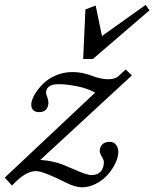

<svg xmlns="http://www.w3.org/2000/svg" viewBox="-64 -757 642 798"><path d="M281.7 -511.7 291 -717.8 333.5 -733.9 359.9 -607.4 541.5 -736.8 557.1 -713.9 321.8 -511.7ZM427.7 -125Q427.7 -104.5 415.8 -79.1Q403.8 -53.7 384 -31.2Q364.3 -8.8 335.4 6.3Q306.6 21.5 276.9 21.5Q248.5 21.5 208 1Q114.3 -45.9 85.9 -45.9Q40.5 -45.9 -13.7 14.2L-44.4 -18.6L331.5 -372.1Q299.8 -389.6 256.6 -398.4Q213.4 -407.2 178.2 -407.2Q153.8 -407.2 140.6 -397.9Q127.4 -388.7 127.4 -372.1Q127.4 -366.7 132.3 -353.5Q137.2 -340.3 137.2 -331.1Q137.2 -313 127.7 -302Q118.2 -291 99.1 -291Q65.9 -291 65.9 -323.2Q65.9 -333.5 72.5 -349.4Q79.1 -365.2 93.5 -384.3Q107.9 -403.3 127.2 -419.4Q146.5 -435.5 175.5 -446.5Q204.6 -457.5 237.3 -457.5Q277.3 -457.5 316.9 -442.4Q354.5 -427.7 385.7 -427.7Q415 -427.7 428.7 -440.9L458.5 -468.3L483.9 -443.4L103.5 -92.3Q130.9 -90.8 155.8 -85Q180.7 -79.1 194.8 -73.5Q209 -67.9 236.3 -56.2Q296.4 -29.3 315.4 -29.3Q340.3 -29.3 354 -43.5Q367.7 -57.6 367.7 -84Q367.7 -91.8 359.1 -106Q350.6 -120.1 350.6 -130.4Q350.6 -145.5 360.8 -156.5Q371.1 -167.5 393.1 -167.5Q408.7 -167.5 418.2 -155.3Q427.7 -143.1 427.7 -125Z"/></svg>

Font: Elstob 6pt SemiBold
Style: Italic
Weight: 600
Italic angle: -20°
Designer: Peter S. Baker
Version: Version 1.015